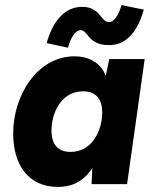

<svg xmlns="http://www.w3.org/2000/svg" viewBox="-20 -726 610 757"><path d="M208 11C249.5 11 302 0 344 -63L341 0H481L550.5 -493H411L397 -427.5C375.5 -482 325.5 -504 274 -504C129 -504 32 -353 32 -199C32 -75 93 11 208 11ZM164 -556 248 -538C259 -578 277 -607 298 -607C309 -607 316 -599 324 -589C338 -571 358 -548 410 -548C471 -548 519 -590 547 -688L459 -706C448 -667 430 -639 411 -639C396 -639 388 -649 378 -661C364 -678 347 -699 304 -699C242 -699 191 -653 164 -556ZM183 -210C183 -283 222 -366 308 -366C357 -366 383 -336 383 -283C383 -212 344 -127 258 -127C209 -127 183 -157 183 -210Z"/></svg>

Font: HK Grotesk Black
Style: Italic
Weight: 900
Italic angle: -16°
Designer: Alfredo Marco Pradil
Foundry: Hanken Design Co.
Version: Version 3.001;FEAKit 1.0